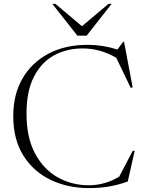

<svg xmlns="http://www.w3.org/2000/svg" viewBox="-20 -955 746 985"><path d="M436 -4.5Q475 -4.5 515.2 -15.5Q555.5 -26.5 592 -49.5L661 -181.5H671L635.5 -24Q545 10 437.5 10Q328 10 239.8 -32.2Q151.5 -74.5 99.8 -157Q48 -239.5 48 -360Q48 -470.5 95.5 -552.5Q143 -634.5 228.8 -679.8Q314.5 -725 429 -725Q507.5 -725 582.5 -701L612 -740.5H616.5L660.5 -506.5L650.5 -504.5L576.5 -658.5Q532 -684 490 -695.2Q448 -706.5 404 -706.5Q322 -706.5 256.8 -670.8Q191.5 -635 153.8 -561Q116 -487 116 -372Q116 -249.5 159.8 -167.8Q203.5 -86 276.2 -45.2Q349 -4.5 436 -4.5ZM552.5 -935 424.5 -772H377L248.5 -935H264.5L400.5 -820.5L536.5 -935Z"/></svg>

Font: Newsreader 72pt Light
Style: Regular
Weight: 300
Designer: Hugues Gentile
Foundry: Production Type
Version: Version 1.003; ttfautohint (v1.8.3)